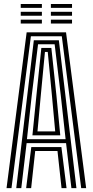

<svg xmlns="http://www.w3.org/2000/svg" viewBox="-20 -966 476 986"><path d="M13.6 0 116.9 -800H319.1L422.4 0H397L297.4 -779.7H138.6L39 0ZM114.3 0 140.7 -210.7H295.3L321.7 0H296L275.2 -190.6H160.8L140 0ZM63.5 0 153.7 -759.1H282.3L372.5 0H346.7L319.3 -230.9H116.7L89.3 0ZM118.3 -251H316.9L292 -477.4L260.6 -738.8H175.4L143.2 -477.4ZM146.5 -271.1 167.2 -477.4 192.3 -719.9H243.7L269.6 -477.4L289.5 -271.1ZM172.5 -291.2H263.5L246.5 -477.4L225.2 -699.4H210.8L189.6 -477.4ZM241.3 -925.5V-945.6H349.9V-925.5ZM86.5 -845V-865.1H195.1V-845ZM86.5 -885.2V-905.4H195.1V-885.2ZM86.5 -925.5V-945.6H195.1V-925.5ZM241.3 -845V-865.1H349.9V-845ZM241.3 -885.2V-905.4H349.9V-885.2Z"/></svg>

Font: Big Shoulders Inline Thin
Style: Regular
Weight: 100
Designer: Patric King
Foundry: XO Type Co
Version: Version 2.002